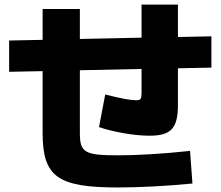

<svg xmlns="http://www.w3.org/2000/svg" viewBox="-20 -787 978 851"><path d="M502.9 43.9C590.8 43.9 714.8 38.1 833 26.4L822.3 -118.2C707 -105.5 589.8 -98.6 502.9 -98.6C354.5 -98.6 334 -111.3 334 -197.3V-475.6L607.4 -481.4V-377.9C607.4 -347.7 603.5 -342.8 584 -342.8C558.6 -342.8 519.5 -349.6 446.3 -368.2L418.9 -223.6C482.4 -202.1 574.2 -185.5 642.6 -185.5C738.3 -185.5 768.6 -218.8 768.6 -321.3V-484.4L917 -487.3V-626L768.6 -623V-766.6H607.4V-620.1L334 -614.3V-747.1H168.9V-610.4L20.5 -607.4V-468.8L168.9 -471.7V-197.3C168.9 -2.9 236.3 43.9 502.9 43.9Z"/></svg>

Font: Pretendard Black
Style: Regular
Weight: 900
Designer: Base glyphs from Inter by Rasmus Andersson; Hangeul glyphs from Noto Sans CJK(Source Han Sans) by Jang Soo-young and Kan
Foundry: Kil Hyung-jin
Version: Version 1.309;Glyphs 3.2 (3225)